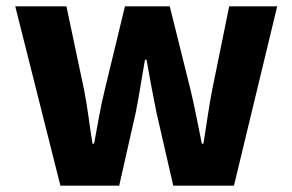

<svg xmlns="http://www.w3.org/2000/svg" viewBox="-20 -584 920 604"><path d="M170 0 28 -564H189L245 -299Q253 -257 258.5 -216Q264 -175 271 -132H276Q284 -175 291.5 -216.5Q299 -258 309 -299L373 -564H514L580 -299Q590 -257 598 -216Q606 -175 615 -132H620Q627 -175 633 -216Q639 -257 647 -299L701 -564H852L716 0H525L472 -231Q464 -270 456.5 -310.5Q449 -351 441 -396H436Q428 -351 421.5 -310.5Q415 -270 407 -230L355 0Z"/></svg>

Font: Noto Sans SC Thin ExtraBold
Style: Regular
Weight: 800
Version: Version 2.004-H2;hotconv 1.0.118;makeotfexe 2.5.65603